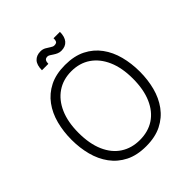

<svg xmlns="http://www.w3.org/2000/svg" viewBox="-237 -1040 1209 1209"><g transform="rotate(-45 368.0 -435.0)"><path d="M368 12Q287 12 229.5 -17Q172 -46 135 -96.5Q98 -147 81 -212Q64 -277 64 -349Q64 -422 81 -487.5Q98 -553 135 -603.5Q172 -654 229.5 -683Q287 -712 368 -712Q449 -712 506.5 -683Q564 -654 601 -603.5Q638 -553 655 -487.5Q672 -422 672 -349Q672 -277 655 -212Q638 -147 601 -96.5Q564 -46 506.5 -17Q449 12 368 12ZM368 -44Q442 -44 496 -79.5Q550 -115 580 -183.5Q610 -252 610 -349Q610 -445 580 -513.5Q550 -582 496 -619Q442 -656 368 -656Q295 -656 240.5 -619Q186 -582 156 -513.5Q126 -445 126 -349Q126 -252 156 -183.5Q186 -115 240.5 -79.5Q295 -44 368 -44ZM328 -828Q311 -828 305 -818Q299 -808 299 -791H242Q242 -837 262.5 -859.5Q283 -882 320 -882Q339 -882 355 -873Q371 -864 384 -855Q397 -846 407 -846Q427 -846 432 -856Q437 -866 436 -882H493Q493 -838 473 -814.5Q453 -791 415 -791Q401 -791 388 -796.5Q375 -802 364 -809.5Q353 -817 344 -822.5Q335 -828 328 -828Z"/></g></svg>

Font: Inclusive Sans Light
Style: Regular
Weight: 300
Designer: Olivia King
Foundry: Olivia King
Version: Version 2.004